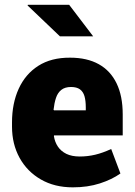

<svg xmlns="http://www.w3.org/2000/svg" viewBox="-20 -782 572 812"><path d="M288.1 10.3Q210.4 10.3 152.6 -23.2Q94.7 -56.6 62.7 -114.7Q30.8 -172.9 30.8 -246.1V-264.2Q30.8 -344.7 59.1 -406.7Q87.4 -468.8 142.1 -503.7Q196.8 -538.6 276.4 -538.1Q348.1 -538.1 397.7 -510.5Q447.3 -482.9 473.1 -429.4Q499 -376 499 -297.9V-209.5H208.5L208 -206.1Q211.9 -181.2 224.9 -161.9Q237.8 -142.6 260.7 -131.3Q283.7 -120.1 317.4 -120.1Q350.6 -120.1 382.6 -127.7Q414.6 -135.3 450.2 -151.9L489.3 -48.3Q453.6 -22.9 402.3 -6.3Q351.1 10.3 288.1 10.3ZM208.5 -315.4H342.8V-328.1Q342.8 -356.4 337.2 -375.5Q331.5 -394.5 317.9 -404.3Q304.2 -414.1 280.3 -414.1Q254.4 -414.1 239 -401.6Q223.6 -389.2 216.6 -367.4Q209.5 -345.7 206.5 -317.9ZM374 -628.4H370.6H233.4L96.7 -758.8L97.7 -761.7H272.5Z"/></svg>

Font: Roboto Slab LO Black
Style: Regular
Weight: 900
Designer: Google
Version: Version 2.000